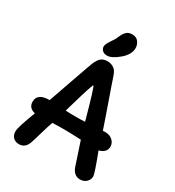

<svg xmlns="http://www.w3.org/2000/svg" viewBox="-232 -1129 1157 1272"><g transform="rotate(30 346.0 -493.0)"><path d="M454 -221Q376 -225 325 -225Q274 -225 235 -223Q223 -192 205.5 -130.5Q188 -69 179 -43Q161 10 113 10Q85 10 68 -7Q51 -24 51 -54.5Q51 -85 103 -220Q51 -232 51 -280Q51 -345 144 -345Q158 -388 198 -500Q238 -612 249.5 -646.5Q261 -681 267.5 -696Q274 -711 285 -728Q306 -760 348 -760Q379 -760 403 -741Q418 -729 430 -694.5Q442 -660 454.5 -622.5Q467 -585 481.5 -545.5Q496 -506 521.5 -431Q547 -356 551 -345Q556 -346 569 -346Q603 -346 625 -326.5Q647 -307 647 -279Q647 -233 591 -218Q647 -73 647 -50Q647 -27 628.5 -8.5Q610 10 580 10Q535 10 514 -40Q509 -52 454 -221ZM271 -338Q296 -336 345 -336Q394 -336 419 -338Q354 -574 346 -574Q339 -574 288 -397ZM465 -927Q465 -878 413 -834Q361 -790 325 -790Q302 -790 289 -802.5Q276 -815 276 -832Q276 -849 296.5 -879.5Q317 -910 319.5 -914.5Q322 -919 329 -935.5Q336 -952 340.5 -959.5Q345 -967 354 -977Q370 -996 401.5 -996Q433 -996 449 -974.5Q465 -953 465 -927Z"/></g></svg>

Font: Delius Unicase
Style: Bold
Weight: 700
Designer: Natalia Raices
Foundry: Natalia Raices
Version: Version 1.001